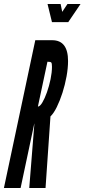

<svg xmlns="http://www.w3.org/2000/svg" viewBox="-44 -935 421 955"><path d="M-24.5 0H58.5L126.5 -320H127L101.5 0H182.5L207 -356Q223 -371 238.5 -402.5Q254 -434 266.8 -473.8Q279.5 -513.5 287 -555Q294.5 -596.5 294.5 -631.5Q294.5 -735 215.5 -735H131.5ZM144.5 -405 192 -628Q207.5 -628 211 -624Q214.5 -620 214.5 -603Q214.5 -575 207.5 -541Q200.5 -507 189.5 -476Q178.5 -445 166.5 -425Q154.5 -405 144.5 -405ZM214.5 -825H295.5L356.5 -915H291.5L265.5 -876L257.5 -915H192.5Z"/></svg>

Font: League Gothic Condensed Italic
Style: Regular
Weight: 400
Width: 3
Designer: The League of Moveable Type
Version: Version 1.600; ttfautohint (v1.8.3)